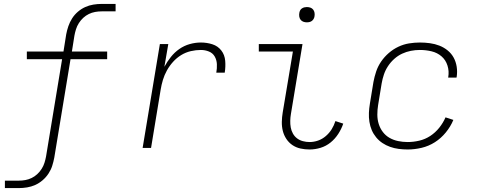

<svg xmlns="http://www.w3.org/2000/svg" viewBox="-20 -755 2440 980"><path d="M5 205V167H77Q93 167 109.5 164Q126 161 141.5 153.5Q157 146 170 134Q183 122 192.5 107Q202 92 207 76Q212 60 215 44L297 -453H117V-492H304L318 -580Q322 -601 329 -621.5Q336 -642 348 -661Q360 -680 377.5 -695Q395 -710 415 -719Q435 -728 456.5 -731.5Q478 -735 499 -735H570V-697H499Q482 -697 465.5 -694Q449 -691 433.5 -683.5Q418 -676 405 -664Q392 -652 382.5 -637Q373 -622 368 -606Q363 -590 360 -574L347 -492H527V-453H340L257 50Q253 71 246.5 91.5Q240 112 227.5 131Q215 150 197.5 165Q180 180 160 189Q140 198 118.5 201.5Q97 205 77 205Z M708 0 796 -530H839L819 -414Q833 -440 852 -464Q871 -488 895.5 -505Q920 -522 948.5 -530Q977 -538 1005 -538Q1036 -538 1064 -529Q1092 -520 1109.5 -497.5Q1127 -475 1129.5 -444.5Q1132 -414 1127 -384H1084Q1088 -406 1087 -427.5Q1086 -449 1076 -466.5Q1066 -484 1046.5 -492Q1027 -500 1005 -500Q980 -500 954 -494Q928 -488 905 -474Q882 -460 863.5 -439.5Q845 -419 832 -395.5Q819 -372 811.5 -347Q804 -322 800 -297L751 0Z M1560 8Q1536 8 1513.5 3Q1491 -2 1472.5 -14.5Q1454 -27 1441.5 -46Q1429 -65 1423.5 -87Q1418 -109 1418.5 -133Q1419 -157 1423 -181L1475 -492H1301V-530H1524L1465 -174Q1462 -157 1461.5 -139Q1461 -121 1464 -104.5Q1467 -88 1475 -73.5Q1483 -59 1496 -49Q1509 -39 1526 -34.5Q1543 -30 1560 -30Q1582 -30 1603.5 -37.5Q1625 -45 1643 -60.5Q1661 -76 1673 -95.5Q1685 -115 1692 -137L1732 -124Q1723 -97 1706.5 -71.5Q1690 -46 1667 -27.5Q1644 -9 1616 -0.5Q1588 8 1560 8ZM1546 -641Q1537 -641 1528.5 -644Q1520 -647 1514.5 -654Q1509 -661 1507.5 -670.5Q1506 -680 1508 -690Q1509 -696 1512 -702Q1515 -708 1521 -712Q1527 -716 1533.5 -717.5Q1540 -719 1546 -719Q1556 -719 1564.5 -716Q1573 -713 1578.5 -706Q1584 -699 1585.5 -689.5Q1587 -680 1585 -670Q1584 -664 1580.5 -658Q1577 -652 1571.5 -648Q1566 -644 1559.5 -642.5Q1553 -641 1546 -641Z M2061 8Q2038 8 2015 5Q1992 2 1971 -5.5Q1950 -13 1932 -25Q1914 -37 1900 -54Q1886 -71 1877.5 -91Q1869 -111 1865.5 -133.5Q1862 -156 1863 -179Q1864 -202 1868 -226L1886 -336Q1891 -363 1900 -390Q1909 -417 1925.5 -441Q1942 -465 1964.5 -484.5Q1987 -504 2013.5 -516.5Q2040 -529 2068 -533.5Q2096 -538 2123 -538Q2149 -538 2174.5 -534.5Q2200 -531 2223 -522Q2246 -513 2265 -497.5Q2284 -482 2295.5 -461Q2307 -440 2311 -414.5Q2315 -389 2311 -363Q2311 -362 2310.5 -361Q2310 -360 2310 -359H2267Q2268 -360 2268 -360.5Q2268 -361 2268 -362Q2273 -392 2264 -420.5Q2255 -449 2233.5 -467.5Q2212 -486 2183 -493Q2154 -500 2123 -500Q2100 -500 2077 -495.5Q2054 -491 2032.5 -481Q2011 -471 1992.5 -454.5Q1974 -438 1960.5 -417.5Q1947 -397 1939.5 -374.5Q1932 -352 1928 -329L1910 -219Q1906 -195 1906 -170Q1906 -145 1913 -122.5Q1920 -100 1934 -81.5Q1948 -63 1968 -51.5Q1988 -40 2012 -35Q2036 -30 2061 -30Q2090 -30 2120 -37Q2150 -44 2176 -61Q2202 -78 2222 -103Q2242 -128 2254 -156L2294 -143Q2280 -109 2255.5 -79Q2231 -49 2199.5 -29Q2168 -9 2132 -0.5Q2096 8 2061 8Z"/></svg>

Font: Iosevka Curly XLtEx
Style: Italic
Weight: 200
Width: 7
Italic angle: -9°
Monospace: yes
Designer: Belleve Invis
Foundry: Belleve Invis
Version: Version 11.1.0; ttfautohint (v1.8.3)